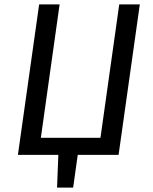

<svg xmlns="http://www.w3.org/2000/svg" viewBox="-20 -709 699 879"><path d="M522.9 0H335.9L314.9 149.9H241.2L247.1 0H62L159.2 -689H252.9L167 -78.1H439.9L525.9 -689H620.1Z"/></svg>

Font: FiraSans-Italic
Style: Italic
Weight: 400
Italic angle: -8°
Designer: Carrois Corporate & Edenspiekermann AG
Foundry: Carrois Corporate GbR & Edenspiekermann AG
Version: Version 3.106;PS 003.106;hotconv 1.0.70;makeotf.lib2.5.58329